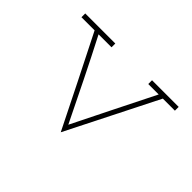

<svg xmlns="http://www.w3.org/2000/svg" viewBox="-83 -553 754 754"><g transform="rotate(45 294.5 -176.0)"><path d="M487 -354H554V-375H406V-354H464Q421 -268 378.5 -183Q336 -98 297 -19Q256 -103 214.5 -187Q173 -271 130 -354H202V-375H35V-354H108Q156 -259 203 -165.5Q250 -72 297 23Q345 -72 392 -165.5Q439 -259 487 -354Z"/></g></svg>

Font: Josefin Slab ExtraLight
Style: Regular
Weight: 250
Designer: Santiago Orozco
Foundry: Typemade
Version: Version 2.000